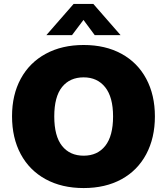

<svg xmlns="http://www.w3.org/2000/svg" viewBox="-20 -943 846 973"><path d="M41 -354Q41 -463 85.5 -544.5Q130 -626 212 -670.5Q294 -715 404 -715Q514 -715 595.5 -670.5Q677 -626 721 -544Q765 -462 765 -353Q765 -244 721 -161.5Q677 -79 595.5 -34.5Q514 10 404 10Q293 10 211 -35Q129 -80 85 -162Q41 -244 41 -354ZM553 -353Q553 -451 513 -501Q473 -551 404 -551Q334 -551 294.5 -502Q255 -453 255 -353Q255 -253 294.5 -203.5Q334 -154 404 -154Q474 -154 513.5 -204Q553 -254 553 -353ZM215 -765 353 -923H453L591 -765H460L403 -842L345 -765Z"/></svg>

Font: Nunito Sans Heavy
Style: Regular
Weight: 400
Designer: Vernon Adams
Foundry: Vernon Adams
Version: Version 2.500